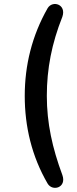

<svg xmlns="http://www.w3.org/2000/svg" viewBox="-20 -732 376 939"><path d="M213 166C237 206 307 186 285 124C236 -8 209 -130 209 -263C209 -396 233 -519 285 -650C306 -711 237 -732 213 -692C136 -557 101 -412 101 -263C101 -114 135 32 213 166Z"/></svg>

Font: Nunito SemiBold
Style: Regular
Weight: 600
Designer: Vernon Adams
Foundry: Vernon Adams
Version: Version 3.602